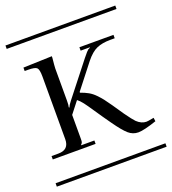

<svg xmlns="http://www.w3.org/2000/svg" viewBox="-139 -807 811 905"><g transform="rotate(-20 266.5 -354.0)"><path d="M-8.8 -708H542V-690.9H-8.8ZM-8.8 -17.1H542V0H-8.8ZM105 -511.2Q105 -546.4 95.9 -555.2Q86.9 -564 51.8 -564H35.2V-581.1L179.2 -585.9V-578.1Q174.8 -535.2 174.8 -525.9V-365.2Q174.8 -340.8 171.9 -332L174.8 -330.1Q178.7 -341.3 191.9 -357.9L323.2 -524.9Q335.4 -540.5 342.5 -548.1Q349.6 -555.7 352.5 -557.6Q355.5 -559.6 361.8 -562V-564H315.9V-581.1H486.8V-564H463.9Q424.3 -564 396.5 -552Q368.7 -540 339.8 -503.9L245.1 -382.8V-378.9Q267.6 -371.1 284.4 -361.6Q301.3 -352.1 316.4 -336.4Q331.5 -320.8 340.8 -308.8Q350.1 -296.9 368.2 -271L405.8 -215.8Q434.1 -176.3 445.8 -164.6Q468.3 -143.1 493.2 -143.1Q494.6 -143.1 498 -143.6Q501.5 -144 502.9 -144L530.8 -148.9L533.2 -130.9Q468.3 -108.9 440.9 -108.9Q413.1 -108.9 391.6 -127.7Q370.1 -146.5 335.9 -194.8L307.1 -235.8Q298.3 -248 278.3 -278.1Q258.3 -308.1 245.4 -325Q232.4 -341.8 220.2 -351.1L174.8 -293V-171.9Q174.8 -160.2 173.1 -155.8Q171.4 -151.4 166 -146V-144H231.9V-127H17.1V-144H51.8Q105 -144 105 -196.8Z"/></g></svg>

Font: FoglihtenFr02
Style: Regular
Weight: 500
Version: Version 0.68